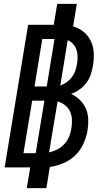

<svg xmlns="http://www.w3.org/2000/svg" viewBox="-20 -863 540 990"><path d="M118 107 136 0H4L125 -735H257L275 -843H376L357 -727Q388 -718 412 -698Q436 -678 449 -650Q462 -622 463.5 -589Q465 -556 459 -523Q455 -500 447.5 -477.5Q440 -455 425 -435.5Q410 -416 390 -401.5Q370 -387 347 -379Q372 -367 392 -347.5Q412 -328 423 -302.5Q434 -277 435 -247.5Q436 -218 431 -188Q425 -154 409.5 -120.5Q394 -87 367.5 -61.5Q341 -36 306.5 -21.5Q272 -7 237 -2L219 107ZM221 -417 261 -662H198L158 -417ZM291 -422Q308 -428 323.5 -439Q339 -450 350.5 -465Q362 -480 368 -497.5Q374 -515 377 -533Q380 -551 380 -570Q380 -589 374.5 -606Q369 -623 357 -636Q345 -649 329 -656ZM101 -73H164L209 -344H146ZM233 -77Q255 -82 275.5 -92.5Q296 -103 312 -120.5Q328 -138 336.5 -159Q345 -180 348 -202Q352 -224 351 -246.5Q350 -269 341 -288.5Q332 -308 315 -321Q298 -334 277 -340Z"/></svg>

Font: Iosevka Term Curly SmBd Obl
Style: Regular
Weight: 600
Italic angle: -9°
Designer: Belleve Invis
Foundry: Belleve Invis
Version: Version 32.3.0